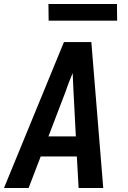

<svg xmlns="http://www.w3.org/2000/svg" viewBox="-26 -947 646 967"><path d="M-6 0 296 -735H434L494 0H370L361 -159H179L118 0ZM356 -260 344 -490Q343 -512 342 -534.5Q341 -557 340 -579Q331 -557 322 -534.5Q313 -512 306 -490L218 -260ZM564 -843H219L218 -927H563Z"/></svg>

Font: Iosevka Extended Oblique
Style: Bold
Weight: 700
Width: 7
Italic angle: -9°
Monospace: yes
Designer: Belleve Invis
Foundry: Belleve Invis
Version: Version 32.5.0; ttfautohint (v1.8.4)